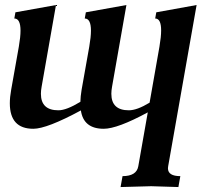

<svg xmlns="http://www.w3.org/2000/svg" viewBox="-20 -508 840 772"><path d="M697.3 244.1 587.9 240.7 464.8 244.1 472.7 200.2Q529.3 200.2 536.1 160.2L574.2 -56.2Q452.1 9.8 397 9.8Q315.9 9.8 305.2 -64Q168.5 9.8 113.8 9.8Q19.5 9.8 19.5 -92.8Q19.5 -117.2 24.9 -147L55.7 -320.3Q62.5 -359.4 62.5 -384.8Q62.5 -433.6 37.6 -433.6L42 -458.5L205.1 -487.8L147.5 -160.2Q144.5 -144 144.5 -130.9Q144.5 -64.5 214.8 -64.5Q247.1 -64.5 303.2 -98.6Q303.7 -120.6 308.1 -147L338.9 -320.3Q345.7 -359.4 345.7 -384.8Q345.7 -433.6 320.8 -433.6L325.2 -458.5L488.3 -487.8L430.7 -160.2Q427.7 -144 427.7 -130.9Q427.7 -64.5 498 -64.5Q530.8 -64.5 581.5 -95.2L621.1 -320.3Q627.9 -359.9 627.9 -385.7Q627.9 -433.6 604 -433.6L608.4 -458.5L770.5 -487.8L656.2 160.2L655.3 168.5Q655.3 200.2 705.1 200.2Z"/></svg>

Font: Kelvinch
Style: Bold Italic
Weight: 700
Italic angle: -10°
Designer: Paul James Miller
Foundry: High-Logic / Made with FontCreator
Version: Version 3.30 September 23, 2016